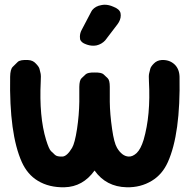

<svg xmlns="http://www.w3.org/2000/svg" viewBox="-20 -770 800 812"><path d="M630.9 -501.5Q617.7 -488.3 615.5 -478.8Q613.3 -469.2 610.8 -459.7Q608.4 -450.2 609.9 -425.8Q617.7 -282.7 587.4 -178.7Q575.2 -139.2 558.1 -123Q541 -106.9 523.9 -107.9Q496.1 -109.4 475.1 -144.5Q462.4 -165.5 454.1 -224.1Q444.8 -288.6 444.3 -339.4Q444.8 -370.1 444.3 -402.8Q444.3 -430.7 435.5 -439Q426.8 -447.3 418 -455.6Q409.2 -463.9 379.9 -463.4Q351.1 -463.9 342.3 -455.6Q333.5 -447.3 324.7 -439Q315.9 -430.7 315.4 -402.8Q314.9 -370.1 315.4 -339.4Q314.5 -282.7 305.7 -224.1Q296.4 -164.1 284.7 -144.5Q263.7 -109.4 244.6 -107.9Q221.2 -106.9 212.6 -115Q204.1 -123 195.6 -131.1Q187 -139.2 174.8 -178.7Q145 -276.4 152.3 -425.8Q153.8 -450.2 151.6 -459.7Q149.4 -469.2 147 -478.8Q144.5 -488.3 131.3 -501.5Q119.1 -515.1 99.1 -516.1Q64.9 -518.1 54.7 -507.8Q44.4 -497.6 33.9 -487.3Q23.4 -477.1 22.9 -445.3Q18.6 -204.1 72.3 -84.5Q96.2 -31.7 140.1 -5.4Q187.5 23.4 252.9 22Q330.6 20 379.9 -48.8Q428.7 20 515.6 22Q574.7 23.4 622.1 -5.4Q666.5 -32.2 689.9 -84.5Q743.7 -204.1 739.3 -445.3Q738.3 -479 717.8 -498Q695.8 -518.1 663.1 -516.1Q643.6 -514.6 630.9 -501.5ZM344.2 -582.5Q359.4 -576.7 374 -576.7Q381.3 -576.7 388.7 -578.1Q409.7 -583 424.8 -599.1L476.6 -667Q490.7 -685.5 490.7 -705.1Q490.7 -710 489.7 -714.8Q485.4 -731.9 459 -741.7Q440.4 -750 422.9 -750Q416 -750 409.2 -748.5Q384.3 -744.6 370.1 -727.5Q368.2 -724.6 366.2 -721.2L326.2 -645Q317.9 -630.4 317.9 -614.7Q317.9 -608.9 318.8 -603.5Q323.2 -589.8 344.2 -582.5Z"/></svg>

Font: Comic Relief
Style: Bold
Weight: 700
Designer: Jeff Davis
Foundry: Loudifier
Version: Version 1.200; ttfautohint (v1.8.4.7-5d5b)